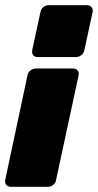

<svg xmlns="http://www.w3.org/2000/svg" viewBox="-44 -537 378 740"><path d="M238 -273Q249 -273 255 -265.5Q261 -258 259 -247L172 157Q171 167 161.5 175Q152 183 141 183H-3Q-14 183 -20 175Q-26 167 -24 157L62 -247Q64 -258 73.5 -265.5Q83 -273 94 -273ZM292 -517Q302 -517 308.5 -509.5Q315 -502 313 -491L281 -343Q279 -332 269.5 -324.5Q260 -317 249 -317H101Q90 -317 84 -324.5Q78 -332 80 -343L112 -491Q114 -502 123 -509.5Q132 -517 143 -517Z"/></svg>

Font: Rubik Light ExtraBold
Style: Italic
Weight: 800
Italic angle: -12°
Version: Version 2.104